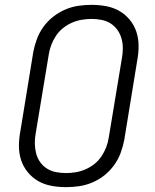

<svg xmlns="http://www.w3.org/2000/svg" viewBox="-20 -763 640 791"><path d="M252 8Q221 8 191.5 2.5Q162 -3 137.5 -17Q113 -31 94.5 -53.5Q76 -76 67 -103.5Q58 -131 58 -161.5Q58 -192 64 -223L117 -548Q122 -575 132 -602Q142 -629 159 -652.5Q176 -676 199 -694Q222 -712 248.5 -723.5Q275 -735 302.5 -739Q330 -743 357 -743Q388 -743 417.5 -737.5Q447 -732 471.5 -718Q496 -704 514.5 -681.5Q533 -659 542 -631.5Q551 -604 551 -573.5Q551 -543 545 -512L492 -187Q487 -160 477 -133Q467 -106 450 -82.5Q433 -59 410.5 -41Q388 -23 361 -11.5Q334 0 306.5 4Q279 8 252 8ZM252 -50Q272 -50 292.5 -53.5Q313 -57 332.5 -65.5Q352 -74 369 -87.5Q386 -101 398 -119Q410 -137 417.5 -156.5Q425 -176 428 -196L482 -522Q486 -543 486 -564Q486 -585 480.5 -604.5Q475 -624 463.5 -640Q452 -656 435.5 -666.5Q419 -677 398.5 -681Q378 -685 357 -685Q337 -685 316.5 -681.5Q296 -678 276.5 -669.5Q257 -661 240 -647.5Q223 -634 211 -616Q199 -598 191.5 -578.5Q184 -559 181 -539L127 -213Q123 -192 123.5 -171Q124 -150 129 -130.5Q134 -111 145.5 -95Q157 -79 173.5 -68.5Q190 -58 210.5 -54Q231 -50 252 -50Z"/></svg>

Font: Iosevka Light Extended Oblique
Style: Regular
Weight: 300
Width: 7
Italic angle: -9°
Monospace: yes
Designer: Belleve Invis
Foundry: Belleve Invis
Version: Version 32.5.0; ttfautohint (v1.8.4)